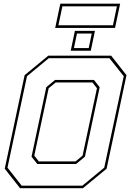

<svg xmlns="http://www.w3.org/2000/svg" viewBox="-20 -994 693 1014"><path d="M86 0 5 -103 110 -597 235 -700H567L648 -597L543 -103L418 0ZM185 -141.5H379L416 -172L492 -528L468 -558.5H274L237 -528L161 -172ZM94.5 -13.5H415L530.5 -108.5L633.5 -591.5L558 -686.5H237.5L122.5 -591.5L19.5 -108.5ZM177 -128 146.5 -166.5 224.5 -533.5 271 -572H476L506.5 -533.5L428.5 -166.5L382 -128ZM353.5 -726 375.5 -831H481.5L459.5 -726ZM370.5 -740H448.5L464.5 -817H386.5ZM271.5 -846.5 298.5 -974.5H614.5L587.5 -846.5ZM288.5 -860.5H576.5L597.5 -960.5H309.5Z"/></svg>

Font: Tourney Thin
Style: Italic
Weight: 100
Italic angle: -12°
Designer: Tyler Finck
Foundry: Etcetera Type Co
Version: Version 1.015